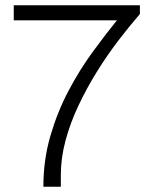

<svg xmlns="http://www.w3.org/2000/svg" viewBox="-20 -706 572 726"><path d="M144 0Q144 -101 170.5 -192Q197 -283 239 -362.5Q281 -442 330 -509Q379 -576 422 -629H32V-686H509V-653Q469 -607 427 -552Q385 -497 346.5 -435Q308 -373 277 -307.5Q246 -242 228 -175.5Q210 -109 210 -44V0Z"/></svg>

Font: Archivo SemiBold ExtraLight
Style: Regular
Weight: 250
Version: Version 2.001